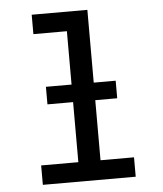

<svg xmlns="http://www.w3.org/2000/svg" viewBox="-53 -781 705 828"><g transform="rotate(-5 300.0 -367.5)"><path d="M99 0V-84H260V-651H115V-735H356V-84H501V0ZM451 -344H149V-420H451Z"/></g></svg>

Font: Iosevka Slab Medium Extended
Style: Regular
Weight: 500
Width: 7
Monospace: yes
Designer: Belleve Invis
Foundry: Belleve Invis
Version: Version 11.1.1; ttfautohint (v1.8.3)